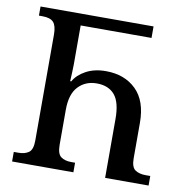

<svg xmlns="http://www.w3.org/2000/svg" viewBox="-80 -792 856 870"><g transform="rotate(10 348.0 -357.0)"><path d="M32 0V-44H54Q83 -44 101 -57Q119 -70 119 -112V-599Q119 -639 104.5 -655.5Q90 -672 53 -672H37V-714H557V-661H231V-482Q231 -466 230 -446.5Q229 -427 228 -404H233Q250 -435 288.5 -456Q327 -477 380 -477Q466 -477 519 -425.5Q572 -374 572 -273V-110Q572 -69 590.5 -56.5Q609 -44 638 -44H660V0H460V-271Q460 -348 431.5 -381.5Q403 -415 349 -415Q297 -415 264 -380Q231 -345 231 -273V-112Q231 -70 249 -57Q267 -44 296 -44H314V0Z"/></g></svg>

Font: Noto Serif Georgian SemiCondensed Medium
Style: Regular
Weight: 500
Width: 4
Designer: Monotype Design Team, Akaki Razmadze
Foundry: Google LLC
Version: Version 2.003; ttfautohint (v1.8.4.7-5d5b)